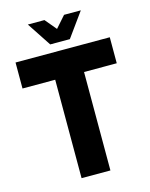

<svg xmlns="http://www.w3.org/2000/svg" viewBox="-135 -1020 865 1106"><g transform="rotate(-15 297.0 -467.5)"><path d="M211 -587H16V-742H578V-587H383V0H211ZM141 -935H240L297 -867L357 -935H457L353 -791H236Z"/></g></svg>

Font: Exo ExtraBold
Style: Regular
Weight: 800
Designer: Natanael Gama
Foundry: Natanael Gama
Version: Version 1.500